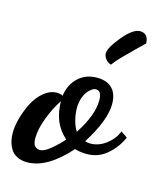

<svg xmlns="http://www.w3.org/2000/svg" viewBox="-108 -645 625 748"><g transform="rotate(15 205.0 -271.5)"><path d="M83 -40C79.6 -47.4 78.1 -56.6 78.1 -67.9C78.1 -91.3 84 -118.7 95.7 -149.4C106.9 -180.2 121.1 -207.5 137.2 -231.9C138.7 -173.8 153.3 -131.8 195.8 -92.8C181.6 -76.7 166.5 -62 149.4 -47.9C132.3 -33.7 118.2 -26.9 106.9 -26.9C97.2 -26.9 89.4 -31.2 83 -40ZM228 -132.8C212.9 -154.8 204.1 -193.4 204.1 -222.2C204.1 -253.9 215.3 -287.1 238.8 -304.2C245.1 -309.6 251.5 -312 257.8 -312C267.1 -312 273.4 -307.6 276.9 -298.8C279.3 -293 280.8 -284.2 280.8 -272.9C280.8 -233.4 263.2 -186.5 228 -132.8ZM393.1 -172.9C384.8 -153.8 371.1 -137.7 352.1 -123.5C333 -109.4 312 -102.1 290 -102.1C281.2 -102.1 274.4 -103.5 269 -106C311.5 -172.9 333 -228.5 333 -272.9C333 -321.8 308.6 -356.9 250 -356.9C220.2 -356.9 194.8 -347.7 174.8 -328.6C154.3 -309.6 142.1 -284.7 138.2 -253.9C131.8 -257.8 123.5 -259.8 112.8 -259.8C77.1 -259.8 42.5 -228.5 21.5 -188C0.5 -147 -12.2 -100.1 -12.2 -64.9C-12.2 -41.5 -7.8 -21 3.9 -1C15.1 19 39.1 32.2 70.8 32.2C125 32.2 180.7 -0.5 238.8 -65.9C252.9 -61.5 269 -59.1 287.1 -59.1C317.9 -59.1 345.2 -68.8 368.2 -88.9C391.1 -108.4 408.7 -131.8 420.9 -159.2L421.9 -161.1L396 -179.2ZM291 -422.9C303.7 -439.5 320.8 -458 342.8 -479C350.6 -487.3 369.1 -505.9 398.9 -534.2L399.9 -536.1V-537.1C398.4 -562.5 386.7 -575.2 365.2 -575.2C346.2 -575.2 323.7 -559.6 297.4 -527.8C271 -496.1 257.8 -472.7 257.8 -457C257.8 -443.4 269.5 -426.8 285.2 -420.9L289.1 -419.9Z"/></g></svg>

Font: Dancing Script
Style: Regular
Weight: 800
Designer: Pablo Impallari
Foundry: Pablo Impallari
Version: Version 2.001